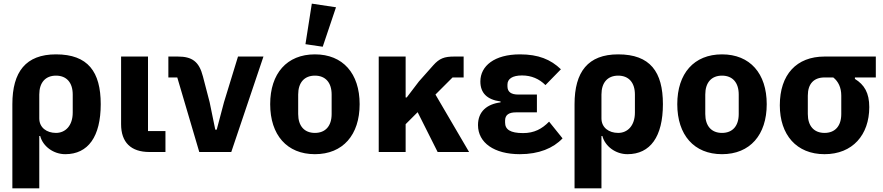

<svg xmlns="http://www.w3.org/2000/svg" viewBox="-20 -836 4859 1056"><path d="M48 200H196V-88H201C216 -31 274 12 339 12C465 12 534 -85 534 -263C534 -441 464 -537 288 -537C122 -537 48 -441 48 -263ZM288 -105C237 -105 196 -134 196 -185V-316C196 -382 230 -420 288 -420C346 -420 380 -382 380 -316V-217C380 -144 339 -105 288 -105Z M890 -115H794V-525H646V-153C646 -53 700 0 802 0H890Z M1252 0 1429 -525H1289L1212 -274L1172 -123H1164L1133 -274L1096 -416C1075 -498 1036 -525 958 -525H906V-410H955L1076 0Z M1828 -796 1695 -816 1660 -593 1755 -579ZM1712 12C1866 12 1958 -94 1958 -263C1958 -432 1866 -537 1712 -537C1558 -537 1466 -432 1466 -263C1466 -94 1558 12 1712 12ZM1712 -105C1654 -105 1620 -143 1620 -209V-316C1620 -382 1654 -420 1712 -420C1770 -420 1804 -382 1804 -316V-209C1804 -143 1770 -105 1712 -105Z M2387 0H2560L2375 -316L2469 -410H2530V-525H2478C2424 -525 2397 -515 2363 -477L2284 -388L2217 -300H2211V-525H2063V0H2211V-153L2277 -219Z M3000 -167C2961 -127 2918 -104 2857 -104C2786 -104 2758 -124 2758 -162V-173C2758 -204 2779 -218 2817 -218H2933V-316H2830C2792 -316 2771 -330 2771 -361V-371C2771 -402 2798 -421 2851 -421C2903 -421 2946 -402 2980 -368L3065 -455C3009 -509 2941 -537 2840 -537C2699 -537 2622 -473 2622 -388C2622 -326 2657 -288 2733 -278V-273C2657 -263 2609 -222 2609 -148C2609 -51 2698 12 2839 12C2944 12 3023 -21 3074 -75Z M3140 200H3288V-88H3293C3308 -31 3366 12 3431 12C3557 12 3626 -85 3626 -263C3626 -441 3556 -537 3380 -537C3214 -537 3140 -441 3140 -263ZM3380 -105C3329 -105 3288 -134 3288 -185V-316C3288 -382 3322 -420 3380 -420C3438 -420 3472 -382 3472 -316V-217C3472 -144 3431 -105 3380 -105Z M3951 12C4105 12 4197 -94 4197 -263C4197 -432 4105 -537 3951 -537C3797 -537 3705 -432 3705 -263C3705 -94 3797 12 3951 12ZM3951 -105C3893 -105 3859 -143 3859 -209V-316C3859 -382 3893 -420 3951 -420C4009 -420 4043 -382 4043 -316V-209C4043 -143 4009 -105 3951 -105Z M4797 -410V-525H4515C4361 -525 4269 -426 4269 -257C4269 -94 4361 12 4515 12C4669 12 4761 -94 4761 -247C4761 -325 4734 -370 4682 -402V-410ZM4563 -410C4591 -388 4607 -354 4607 -310V-209C4607 -143 4573 -105 4515 -105C4457 -105 4423 -143 4423 -209V-310C4423 -376 4457 -410 4515 -410Z"/></svg>

Font: LVC Sans
Style: Bold
Weight: 700
Designer: Mike Abbink, Paul van der Laan, Pieter van Rosmalen
Foundry: Bold Monday
Version: Version 3.0